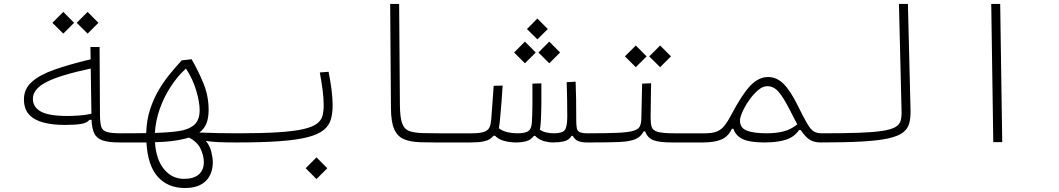

<svg xmlns="http://www.w3.org/2000/svg" viewBox="-20 -713 5313 963"><path d="M304.7 -86.4Q244.1 -86.4 198 -98.4Q151.9 -110.4 126 -138.4Q100.1 -166.5 100.1 -214.8Q100.1 -267.1 139.4 -302.2Q178.7 -337.4 253.4 -363.8Q328.1 -390.1 434.6 -415.5L433.6 -477.1H479.5L481.4 -136.7Q481.9 -98.6 487.5 -78.6Q493.2 -58.6 515.1 -51.5Q537.1 -44.4 585.9 -44.4Q606.4 -44.4 613.5 -40.3Q620.6 -36.1 620.6 -22Q620.6 -9.8 612.8 -4.2Q605 1.5 580.1 1.5Q523.9 1.5 494.1 -9Q464.4 -19.5 452.6 -44.4Q440.9 -69.3 439 -112.3L428.2 -111.8Q417.5 -96.7 387.7 -91.6Q357.9 -86.4 304.7 -86.4ZM435.1 -369.1Q282.7 -336.9 213.9 -302Q145 -267.1 145 -217.3Q145 -175.8 184.8 -153.6Q224.6 -131.3 318.8 -131.3Q341.3 -131.3 375 -133.5Q408.7 -135.7 438.5 -142.6ZM419.4 -544.4 364.7 -598.6 419.4 -653.3 473.6 -598.6ZM297.4 -544.4 242.7 -598.6 297.4 -653.3 351.6 -598.6Z M907.7 230Q822.3 230 771.7 174.1Q721.2 118.2 714.4 1.5Q694.3 1.5 671.9 1.5Q649.4 1.5 624 1.5Q613.8 1.5 602.8 1.5Q591.8 1.5 580.1 1.5Q564.9 1.5 559.8 -3.7Q554.7 -8.8 554.7 -22.5Q554.7 -36.6 562.7 -40.5Q570.8 -44.4 585.9 -44.4Q623.5 -44.4 655 -44.7Q686.5 -44.9 713.4 -45.4Q714.8 -110.4 733.2 -165.5Q751.5 -220.7 778.8 -265.9Q806.2 -311 836.2 -346.9Q866.2 -382.8 891.6 -410.2L940.9 -416Q978 -351.6 1002.2 -290.5Q1026.4 -229.5 1026.4 -161.1Q1026.4 -123 1015.9 -95.2Q1005.4 -67.4 980 -48.3Q1076.7 -44.4 1171.9 -44.4Q1196.3 -44.4 1206.1 -40.3Q1215.8 -36.1 1215.8 -22Q1215.8 -7.3 1205.6 -2.9Q1195.3 1.5 1166 1.5Q1115.2 1.5 1078.6 0Q1042 -1.5 1012.2 -6.3Q1032.2 16.6 1039.8 47.9Q1047.4 79.1 1047.4 100.1Q1047.4 159.7 1012 194.8Q976.6 230 907.7 230ZM756.8 -46.4Q827.6 -48.3 874.5 -55.2Q924.3 -62 952.9 -85.7Q981.4 -109.4 981.4 -161.1Q981.4 -199.2 964.6 -257.6Q947.8 -315.9 912.6 -369.1Q869.6 -330.1 835.7 -277.6Q801.8 -225.1 781 -165.8Q760.3 -106.4 756.8 -46.4ZM928.2 -22.9Q920.9 -20.5 912.6 -18.6Q876.5 -9.3 839.4 -5.1Q802.2 -1 757.3 0.5Q762.7 86.9 802.7 135.5Q842.8 184.1 903.3 184.1Q951.2 184.1 976.8 162.1Q1002.4 140.1 1002.4 100.1Q1002.4 69.3 986.6 34.4Q970.7 -0.5 928.2 -22.9Z M1166 1.5Q1154.8 1.5 1154.8 -23.9Q1154.8 -44.4 1171.9 -44.4Q1294.9 -44.4 1374.8 -49.6Q1454.6 -54.7 1501.2 -65.4Q1547.9 -76.2 1569.6 -92.8Q1591.3 -109.4 1597.4 -132.1Q1603.5 -154.8 1603.5 -184.6Q1603.5 -221.2 1597.7 -264.9Q1591.8 -308.6 1584 -349.6L1627.9 -353Q1636.7 -311 1642.6 -265.6Q1648.4 -220.2 1648.4 -185.5Q1648.4 -144.5 1639.4 -113.8Q1630.4 -83 1603.5 -61Q1576.7 -39.1 1523.7 -25.1Q1470.7 -11.2 1383.5 -4.9Q1296.4 1.5 1166 1.5ZM1567.4 185.1 1513.2 130.9 1567.4 76.2 1621.6 130.9Z M2337.9 1.5Q2321.8 1.5 2305.4 1.5Q2289.1 1.5 2272.9 1.5Q2224.6 2 2177.7 1.7Q2130.9 1.5 2089.8 0.5Q2038.6 -1 2005.9 -14.9Q1973.1 -28.8 1957.3 -64.9Q1941.4 -101.1 1940.9 -168.9L1937 -693.4H1981.9L1985.8 -186Q1986.3 -125 1996.6 -95.5Q2006.8 -65.9 2032 -56.2Q2057.1 -46.4 2102.1 -45.4Q2140.6 -44.4 2184.8 -44.4Q2229 -44.4 2282.7 -44.4Q2297.4 -44.4 2312.5 -44.4Q2327.6 -44.4 2343.8 -44.4Q2350.6 -44.4 2355.7 -39.6Q2360.8 -34.7 2360.8 -23.4Q2360.8 1.5 2337.9 1.5Z M2567.4 1.5Q2538.1 1.5 2508.5 -6.3Q2479 -14.2 2463.4 -32.2L2454.6 -31.7Q2447.8 -22.9 2436.5 -15.4Q2425.3 -7.8 2402.8 -3.2Q2380.4 1.5 2339.4 1.5L2343.8 -44.4Q2386.7 -44.4 2407.2 -51.5Q2427.7 -58.6 2434.8 -73.7Q2441.9 -88.9 2443.8 -113.8Q2447.8 -165.5 2450.4 -202.1Q2453.1 -238.8 2456.1 -282.7L2501 -283.7Q2498.5 -242.2 2495.8 -206.3Q2493.2 -170.4 2489.3 -130.4Q2487.8 -112.3 2486.1 -97.2Q2484.4 -82 2482.4 -69.8Q2500 -55.7 2524.9 -50Q2549.8 -44.4 2573.7 -44.4Q2615.7 -44.4 2630.6 -55.9Q2645.5 -67.4 2647.5 -96.7Q2649.9 -132.8 2650.4 -187.7Q2650.9 -242.7 2650.4 -293.5L2695.3 -294.9Q2695.8 -247.6 2695.3 -193.4Q2694.8 -139.2 2692.4 -101.1Q2690.9 -80.6 2688 -62Q2705.1 -51.3 2724.1 -47.9Q2743.2 -44.4 2757.8 -44.4Q2801.3 -44.4 2813.2 -61.5Q2825.2 -78.6 2825.2 -127.9Q2825.2 -169.9 2824.5 -210.7Q2823.7 -251.5 2822.3 -300.8L2867.2 -303.2Q2869.1 -252.9 2869.6 -211.2Q2870.1 -169.4 2870.1 -131.3Q2870.1 -124.5 2870.1 -118.7Q2870.1 -118.7 2870.1 -118.7Q2870.1 -118.7 2870.1 -118.7Q2870.1 -88.4 2872.6 -72.3Q2875 -56.2 2887.5 -50.3Q2899.9 -44.4 2929.7 -44.4Q2948.2 -44.4 2954.6 -39.6Q2960.9 -34.7 2960.9 -23.4Q2960.9 -7.3 2951.2 -2.9Q2941.4 1.5 2923.8 1.5Q2897.5 1.5 2880.1 -5.4Q2862.8 -12.2 2853 -31.7H2847.2Q2833 -9.3 2808.1 -3.9Q2783.2 1.5 2755.4 1.5Q2731.4 1.5 2706.3 -5.9Q2681.2 -13.2 2664.1 -31.7H2657.7Q2643.1 -11.2 2619.9 -4.9Q2596.7 1.5 2567.4 1.5ZM2612.8 -395.5 2558.6 -449.7 2612.8 -504.4 2667 -449.7ZM2734.9 -395.5 2680.7 -449.7 2734.9 -504.4 2789.1 -449.7ZM2675.3 -515.6 2623 -567.4 2675.3 -620.1 2727.5 -567.4Z M2923.8 1.5 2929.7 -44.4Q3023.4 -44.4 3077.4 -46.9Q3131.3 -49.3 3156.7 -56.9Q3182.1 -64.5 3189.2 -79.3Q3196.3 -94.2 3196.8 -119.1L3200.7 -293.5L3245.6 -295.4L3243.2 -124Q3243.2 -93.8 3248.5 -76.4Q3253.9 -59.1 3278.8 -51.8Q3303.7 -44.4 3362.3 -44.4H3515.6Q3534.2 -44.4 3540.8 -40.8Q3547.4 -37.1 3547.4 -22Q3547.4 -7.3 3537.4 -2.9Q3527.3 1.5 3509.8 1.5H3351.1Q3285.6 1.5 3256.8 -10Q3228 -21.5 3215.3 -54.2H3208.5Q3194.3 -26.4 3165.8 -14.6Q3137.2 -2.9 3084.7 -0.7Q3032.2 1.5 2945.8 1.5Q2940.4 1.5 2935.1 1.5Q2929.7 1.5 2923.8 1.5ZM3291 -376 3236.3 -430.2 3291 -484.9 3345.2 -430.2ZM3168.9 -376 3114.3 -430.2 3168.9 -484.9 3223.1 -430.2Z M3506.8 1.5Q3489.3 1.5 3489.3 -19.5Q3489.3 -29.8 3494.4 -37.1Q3499.5 -44.4 3515.6 -44.4Q3549.8 -44.4 3571.8 -52Q3593.8 -59.6 3610.6 -79.1Q3627.4 -98.6 3646 -133.8Q3701.2 -238.8 3742.9 -282.7Q3784.7 -326.7 3832 -326.7Q3875 -326.7 3909.4 -293.2Q3943.8 -259.8 3982.4 -181.2Q4010.7 -124 4027.6 -94.7Q4044.4 -65.4 4060.3 -54.9Q4076.2 -44.4 4101.6 -44.4Q4128.4 -44.4 4128.4 -20Q4128.4 -7.8 4120.8 -3.2Q4113.3 1.5 4095.7 1.5Q4062.5 1.5 4040.5 -12.7Q4018.6 -26.9 3996.1 -61H3987.8Q3965.3 -26.9 3923.1 -12.7Q3880.9 1.5 3814.5 1.5Q3739.7 1.5 3704.6 -15.6Q3669.4 -32.7 3658.7 -66.9H3650.9Q3631.8 -26.9 3596.9 -12.7Q3562 1.5 3506.8 1.5ZM3979 -89.4Q3971.2 -104 3962.2 -120.8Q3953.1 -137.7 3943.4 -157.7Q3911.1 -221.7 3886.2 -251.2Q3861.3 -280.8 3828.1 -280.8Q3805.2 -280.8 3781.2 -260Q3757.3 -239.3 3736.8 -209.7Q3716.3 -180.2 3703.9 -152.1Q3691.4 -124 3691.4 -108.9Q3691.4 -70.8 3726.3 -57.6Q3761.2 -44.4 3825.7 -44.4Q3872.6 -44.4 3909.9 -54Q3947.3 -63.5 3979 -89.4Z M4095.7 1.5Q4068.8 1.5 4068.8 -21Q4068.8 -35.2 4077.9 -39.8Q4086.9 -44.4 4101.6 -44.4Q4214.8 -44.4 4288.8 -47.1Q4362.8 -49.8 4406.2 -56.6Q4449.7 -63.5 4470.5 -75.4Q4491.2 -87.4 4496.8 -106.2Q4502.4 -125 4502 -151.4L4488.8 -693.4H4533.7L4546.9 -161.1Q4547.9 -122.6 4540.5 -94.7Q4533.2 -66.9 4508.8 -48.3Q4484.4 -29.8 4434.8 -18.8Q4385.3 -7.8 4302.7 -3.2Q4220.2 1.5 4095.7 1.5Z M4961.9 0 4951.7 -693.4H4996.6L5006.8 0Z"/></svg>

Font: Cascadia Mono ExtraLight
Style: Regular
Weight: 200
Monospace: yes
Designer: Aaron Bell
Foundry: Saja Typeworks
Version: Version 2404.023; ttfautohint (v1.8.4)